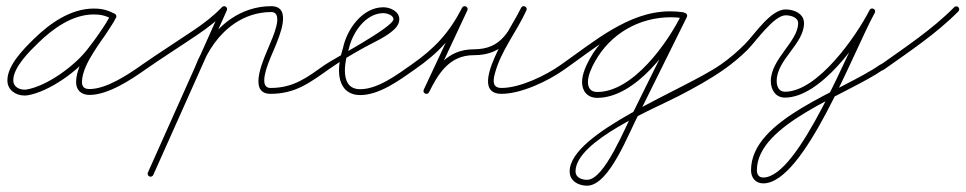

<svg xmlns="http://www.w3.org/2000/svg" viewBox="-20 -294 3123 621"><path d="M355.4 -236.6C357.8 -241.3 356 -247 351.4 -249.4C328.5 -261.3 309.8 -266.3 283.3 -266.3C209.4 -266.3 142.2 -219.3 91.4 -169.8C58.8 -138.1 3.9 -83.9 3.9 -34.1C3.9 -2.8 30.7 15 59.8 15C62.7 15 65.7 14.9 68.6 14.4C140.5 2.4 233 -65.5 276.5 -121.1C305.3 -158 331.8 -194.5 354.3 -235.4C357.3 -240.8 354.4 -245.8 350.2 -248C345.9 -250.2 340.2 -249.7 337.5 -244.2C334.1 -237.2 330.4 -230.7 326.1 -224.3C326.1 -224.3 326 -224.2 326 -224.1C325.9 -224 325.9 -223.9 325.9 -223.9C322.5 -218.2 318.8 -212.8 315.1 -207.3C315.1 -207.3 315.1 -207.3 315.1 -207.2C315.1 -207.2 315.1 -207.2 315.1 -207.2C299 -182.7 281.5 -158.9 265.9 -134C265.9 -134 266 -134.1 266 -134.1C266 -134.1 266 -134.1 266 -134.1C247.4 -105.2 226.1 -63.7 226.1 -28.9C226.1 -2 243 13 269.5 13C329.2 13 403 -35.5 450.5 -69.3C454.8 -72.3 455.8 -78.2 452.7 -82.5C449.7 -86.8 443.8 -87.8 439.5 -84.7C439.5 -84.7 439.5 -84.7 439.5 -84.7C395.7 -53.6 324.6 -6 269.5 -6C253.4 -6 245.1 -12.5 245.1 -28.9C245.1 -59.7 265.5 -98.2 282 -123.9C282 -123.9 282 -123.9 282 -123.9C282 -123.9 282.1 -124 282.1 -124C297.5 -148.7 314.9 -172.4 330.9 -196.8C330.9 -196.8 330.9 -196.8 330.9 -196.8C330.9 -196.7 330.9 -196.7 330.9 -196.7C334.7 -202.5 338.6 -208.2 342.1 -214.1C342.1 -214.1 342.1 -214 342 -213.9C342 -213.8 341.9 -213.7 341.9 -213.7C346.7 -220.9 350.8 -228.1 354.5 -235.8C357.2 -241.4 354.5 -246.3 350.4 -248.4C346.2 -250.6 340.7 -250 337.7 -244.6C315.6 -204.6 289.7 -168.9 261.5 -132.9C220.9 -81 132.6 -15.6 65.4 -4.4C63.6 -4.1 61.7 -4 59.8 -4C41.3 -4 22.9 -13.6 22.9 -34.1C22.9 -77.2 76.8 -129.1 104.6 -156.2C151.7 -202 214.6 -247.3 283.3 -247.3C306.8 -247.3 322.5 -243 342.6 -232.6C347.3 -230.2 353 -232 355.4 -236.6Z M450.4 -69.2C450.4 -69.2 450.4 -69.2 450.4 -69.2C505.7 -107.7 562.6 -143.6 618.3 -181.4C652 -204.1 683.7 -228.5 711.9 -257.9C715.5 -261.7 715.4 -267.7 711.6 -271.3C707.8 -275 701.8 -274.8 698.1 -271C670.9 -242.6 640.2 -219.1 607.7 -197.1C551.8 -159.3 494.9 -123.3 439.6 -84.8C435.3 -81.8 434.2 -75.9 437.2 -71.6C440.2 -67.3 446.1 -66.2 450.4 -69.2ZM696.3 -268.4C696.3 -268.4 696.3 -268.4 696.3 -268.4C617 -90.9 537.7 86.6 458.3 264.1C456.2 268.9 458.3 274.5 463.1 276.7C467.9 278.8 473.5 276.7 475.7 271.9C555 94.4 634.3 -83.1 713.7 -260.6C715.8 -265.4 713.7 -271 708.9 -273.2C704.1 -275.3 698.5 -273.1 696.3 -268.4ZM617.6 -68.1C622.5 -66.2 628 -68.7 629.9 -73.6C651.6 -130 687.6 -183.4 738.1 -217.8C773.4 -241.9 814.3 -255 857 -255C901.3 -255 858.7 -166.3 851.5 -148C837 -111.5 777 9.5 855 9.5C935.1 9.5 981.3 -26.1 1042.5 -69.2C1046.8 -72.3 1047.8 -78.2 1044.8 -82.5C1041.7 -86.8 1035.8 -87.8 1031.5 -84.8C1031.5 -84.8 1031.5 -84.8 1031.5 -84.8C973.8 -44.1 930.6 -9.5 855 -9.5C806 -9.5 859.6 -116.9 869.1 -140.9C882.2 -174 927.6 -274 857 -274C810.5 -274 765.8 -259.7 727.4 -233.5C673.7 -196.9 635.3 -140.5 612.1 -80.4C610.2 -75.5 612.7 -70 617.6 -68.1Z M1042.4 -69.2C1042.4 -69.2 1042.4 -69.2 1042.4 -69.2C1080.1 -95.5 1119.3 -119.1 1159.6 -141.2C1190.5 -158.2 1228.2 -174 1254.2 -198.1C1264 -207.1 1271.5 -218.3 1271.5 -232C1271.5 -257.4 1241.7 -270.5 1220 -270.5C1152.3 -270.5 1102.3 -199.6 1089.7 -140C1089.7 -140 1089.8 -140.2 1089.8 -140.4C1089.9 -140.6 1089.9 -140.8 1089.9 -140.8C1082.3 -115.7 1076.5 -92.6 1076.5 -66C1076.5 -21.9 1096.5 13.5 1145 13.5C1207.5 13.5 1272.9 -35.2 1321.4 -69.2C1325.7 -72.2 1326.8 -78.2 1323.8 -82.4C1320.8 -86.7 1314.8 -87.8 1310.6 -84.8C1310.6 -84.8 1310.6 -84.8 1310.6 -84.8C1265.9 -53.5 1202.7 -5.5 1145 -5.5C1107.4 -5.5 1095.5 -32.5 1095.5 -66C1095.5 -90.7 1101 -112 1108.1 -135.2C1108.1 -135.2 1108.1 -135.4 1108.2 -135.6C1108.2 -135.8 1108.3 -136 1108.3 -136C1119 -186.5 1161.7 -251.5 1220 -251.5C1230.3 -251.5 1252.5 -245.5 1252.5 -232C1252.5 -206.4 1061 -105.3 1031.6 -84.8C1027.3 -81.8 1026.2 -75.9 1029.2 -71.6C1032.2 -67.3 1038.1 -66.2 1042.4 -69.2Z M1321.4 -69.2C1321.4 -69.2 1321.4 -69.2 1321.4 -69.2C1398.5 -122.8 1448.2 -175.7 1491.5 -260.2C1494.3 -265.7 1491.3 -270.6 1487 -272.7C1482.7 -274.8 1477 -274.1 1474.4 -268.5C1433.1 -180.3 1391.9 -92.2 1350.6 -4C1347.9 1.6 1350.8 6.5 1355.1 8.6C1359.3 10.6 1364.9 9.8 1367.7 4.2C1398.2 -57.4 1434.6 -115.5 1512 -115.5C1613.3 -115.5 1639.5 -179.8 1682.4 -260C1685.3 -265.4 1682.3 -270.3 1677.9 -272.4C1673.6 -274.6 1667.9 -274 1665.3 -268.4C1640.3 -213.3 1484.1 9.5 1602 9.5C1666.2 9.5 1753.5 -32.2 1805.5 -69.3C1809.8 -72.3 1810.8 -78.2 1807.7 -82.5C1804.7 -86.8 1798.8 -87.8 1794.5 -84.7C1794.5 -84.7 1794.5 -84.7 1794.5 -84.7C1745.8 -50.1 1662.1 -9.5 1602 -9.5C1572.3 -9.5 1574.5 -32.9 1580.4 -55.3C1599.7 -129.5 1651.2 -191.4 1682.7 -260.6C1685.2 -266.1 1682.4 -270.9 1678.2 -273C1674 -275.1 1668.5 -274.4 1665.6 -269C1626.4 -195.5 1604.6 -134.5 1512 -134.5C1426.4 -134.5 1384.6 -72.8 1350.7 -4.2C1347.9 1.4 1350.9 6.3 1355.2 8.4C1359.5 10.4 1365.2 9.7 1367.8 4C1409.1 -84.1 1450.3 -172.3 1491.6 -260.5C1494.2 -266.1 1491.4 -270.9 1487.2 -273C1483 -275.1 1477.4 -274.3 1474.5 -268.8C1432.7 -187.1 1385.1 -136.7 1310.6 -84.8C1306.3 -81.8 1305.2 -75.9 1308.2 -71.6C1311.2 -67.3 1317.1 -66.2 1321.4 -69.2Z M1805.4 -69.2C1805.4 -69.2 1805.4 -69.2 1805.4 -69.2C1906.2 -139.5 2018 -238.3 2146.3 -238.3C2160.1 -238.3 2173.3 -237.3 2186.8 -235.6C2193.1 -234.8 2196.8 -239.1 2197.4 -243.7C2198 -248.4 2195.6 -253.5 2189.3 -254.4C2176.2 -256.3 2163.5 -257.2 2150.2 -257.2C2039.8 -257.2 1940.6 -199.9 1887.2 -103.2C1875.2 -81.5 1862.6 -53.7 1862.6 -28.4C1862.6 1.8 1880.9 22.5 1911.7 22.5C2036.8 22.5 2154.2 -141.7 2201.5 -238.8C2204.3 -244.5 2201.4 -249.4 2197.2 -251.5C2192.9 -253.6 2187.3 -252.9 2184.5 -247.2C2133.6 -144.2 2082.6 -41.2 2031.5 61.8C2031.5 61.8 2031.5 61.7 2031.6 61.6C2031.6 61.5 2031.7 61.5 2031.7 61.5C2001.7 116.5 1935.7 287.6 1878.8 287.6C1861.7 287.6 1841.5 280.5 1841.5 260.4C1841.5 161.6 2095.5 57.7 2173.5 17.3C2224.2 -8.9 2274.7 -36.4 2321.5 -69.2C2325.8 -72.2 2326.8 -78.2 2323.8 -82.5C2320.8 -86.8 2314.8 -87.8 2310.5 -84.8C2197.4 -5.3 1822.5 134.3 1822.5 260.4C1822.5 291.7 1850.9 306.6 1878.8 306.6C1951.4 306.6 2014 133.6 2048.3 70.5C2048.3 70.5 2048.4 70.5 2048.4 70.4C2048.5 70.3 2048.5 70.2 2048.5 70.2C2099.6 -32.7 2150.6 -135.8 2201.5 -238.8C2204.3 -244.5 2201.4 -249.4 2197.2 -251.5C2192.9 -253.6 2187.2 -252.8 2184.5 -247.2C2140.8 -157.6 2028.1 3.5 1911.7 3.5C1891.4 3.5 1881.6 -8.7 1881.6 -28.4C1881.6 -50.3 1893.5 -75.4 1903.8 -94C1953.9 -184.7 2046.7 -238.2 2150.2 -238.2C2162.6 -238.2 2174.4 -237.3 2186.7 -235.6C2192.9 -234.7 2196.6 -239 2197.2 -243.8C2197.9 -248.5 2195.4 -253.7 2189.2 -254.4C2174.8 -256.2 2160.8 -257.3 2146.3 -257.3C2013 -257.3 1899.1 -157.7 1794.6 -84.8C1790.3 -81.8 1789.2 -75.9 1792.2 -71.6C1795.2 -67.3 1801.1 -66.2 1805.4 -69.2Z M2308.2 -71.6C2311.2 -67.3 2317.1 -66.2 2321.4 -69.2C2348.3 -87.9 2373.4 -109 2396.8 -131.9C2422.9 -157.5 2482.6 -244.5 2521 -244.5C2536.4 -244.5 2561.5 -238.7 2561.5 -219C2561.5 -160.5 2473.1 -102.9 2473.1 -32C2473.1 -4.1 2488 21.7 2518.7 21.7C2633.5 21.7 2761.6 -159.3 2809.5 -252.7C2812.3 -258.2 2809.6 -263.2 2805.5 -265.4C2801.3 -267.6 2795.7 -267.1 2792.7 -261.6C2727.6 -144.2 2564.8 280.1 2448.8 280.1C2434 280.1 2428.1 270.3 2428.1 256.3C2428.1 106 2721.7 11.8 2837.4 -69.2C2841.7 -72.2 2842.8 -78.2 2839.8 -82.4C2836.8 -86.7 2830.8 -87.8 2826.6 -84.8C2826.6 -84.8 2826.6 -84.8 2826.6 -84.8C2703.2 1.6 2409.1 90.9 2409.1 256.3C2409.1 280.8 2423.5 299.1 2448.8 299.1C2581.5 299.1 2740.1 -127.4 2809.3 -252.4C2812.3 -257.8 2809.6 -262.9 2805.3 -265.1C2801.1 -267.4 2795.4 -266.9 2792.5 -261.3C2748.6 -175.6 2624.2 2.7 2518.7 2.7C2499 2.7 2492.1 -14.8 2492.1 -32C2492.1 -101.2 2580.5 -152.1 2580.5 -219C2580.5 -250.4 2547.8 -263.5 2521 -263.5C2472.5 -263.5 2420.8 -182.9 2389.5 -151.4C2365.1 -126.9 2338.9 -104.5 2310.6 -84.8C2306.3 -81.8 2305.2 -75.9 2308.2 -71.6Z M2824.3 -70.2C2827.3 -65.9 2833.2 -64.9 2837.5 -67.9C2920.1 -126.6 3008.5 -184.9 3079.8 -257.3C3083.5 -261.1 3083.4 -267.1 3079.7 -270.8C3075.9 -274.5 3069.9 -274.4 3066.2 -270.7C3066.2 -270.7 3066.2 -270.7 3066.2 -270.7C2995.8 -199.1 2908.2 -141.5 2826.5 -83.4C2822.2 -80.4 2821.2 -74.4 2824.3 -70.2Z"/></svg>

Font: FRB American Cursive Extralight
Style: Italic
Weight: 200
Italic angle: -25°
Version: Version 2.0;Modular Font Editor K font №1